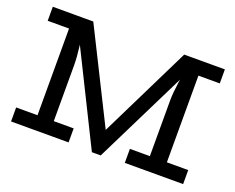

<svg xmlns="http://www.w3.org/2000/svg" viewBox="-111 -879 1323 1079"><g transform="rotate(20 550.5 -339.5)"><path d="M522.1 6.9 178.5 -686H278.3L585.6 -70.7L560.5 6.9ZM36.2 0V-83.8H380.2V0ZM163.9 -46.3V-686H229.9Q232.6 -669.9 236.8 -645Q240.9 -620.1 245 -590.3Q249.1 -560.5 253 -529.5Q256.8 -498.6 259 -469.8Q261.2 -441.1 261.2 -417.3V-46.3ZM36.2 -602.2V-686H260.1V-602.2ZM716.5 0V-83.8H1065.3V0ZM539.5 6.9 519.5 -70.7 822.2 -686H917.7L575 6.9ZM835.9 -46.3V-417.3Q835.9 -440.5 838.6 -469.5Q841.4 -498.6 845.8 -529.5Q850.2 -560.5 855.4 -590.3Q860.6 -620.1 865.5 -645Q870.5 -669.9 874.3 -686H937.6V-46.3ZM837 -602.2V-686H1065.3V-602.2Z"/></g></svg>

Font: BioRhyme ExtraBold
Style: Regular
Weight: 800
Designer: Aoife Mooney
Foundry: Aoife Mooney Type
Version: Version 1.600;gftools[0.9.33]